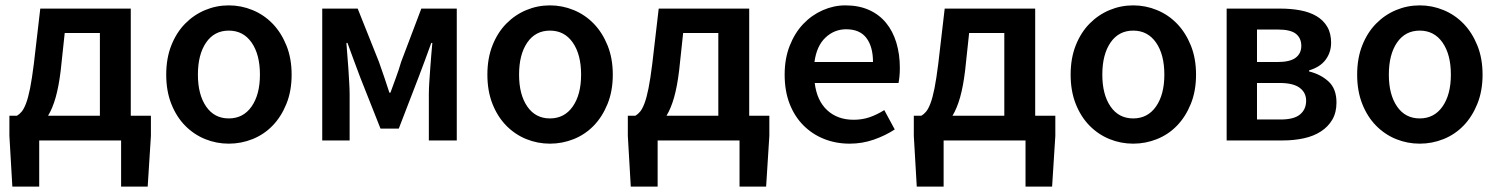

<svg xmlns="http://www.w3.org/2000/svg" viewBox="-20 -523 5582 715"><path d="M126 0V172H26L15 -17V-92H43Q52 -97 60.5 -107Q69 -117 77 -138Q85 -159 92 -194Q99 -229 106 -285L130 -491H467V-92H542V-17L530 172H431V0ZM206 -260Q199 -202 187.5 -161Q176 -120 159 -92H352V-400H221Z M832 12Q786 12 744 -5Q702 -22 669.5 -55Q637 -88 618 -136Q599 -184 599 -245Q599 -306 618 -354Q637 -402 669.5 -435Q702 -468 744 -485.5Q786 -503 832 -503Q878 -503 920.5 -485.5Q963 -468 995 -435Q1027 -402 1046.5 -354Q1066 -306 1066 -245Q1066 -184 1046.5 -136Q1027 -88 995 -55Q963 -22 920.5 -5Q878 12 832 12ZM832 -82Q886 -82 917 -126.5Q948 -171 948 -245Q948 -320 917 -364.5Q886 -409 832 -409Q778 -409 747.5 -364.5Q717 -320 717 -245Q717 -171 747.5 -126.5Q778 -82 832 -82Z M1180 0V-491H1312L1391 -293Q1402 -262 1411.5 -234Q1421 -206 1430 -178H1434Q1444 -206 1454.5 -234Q1465 -262 1474 -293L1549 -491H1681V0H1577V-172Q1577 -190 1578.5 -214.5Q1580 -239 1582 -265.5Q1584 -292 1586 -317.5Q1588 -343 1590 -363H1586Q1575 -332 1562.5 -298.5Q1550 -265 1539 -236L1465 -44H1397L1321 -236Q1310 -265 1297.5 -299Q1285 -333 1274 -363H1270Q1271 -343 1273.5 -317.5Q1276 -292 1277.5 -265.5Q1279 -239 1280.5 -214.5Q1282 -190 1282 -172V0Z M2028 12Q1982 12 1940 -5Q1898 -22 1865.5 -55Q1833 -88 1814 -136Q1795 -184 1795 -245Q1795 -306 1814 -354Q1833 -402 1865.5 -435Q1898 -468 1940 -485.5Q1982 -503 2028 -503Q2074 -503 2116.5 -485.5Q2159 -468 2191 -435Q2223 -402 2242.5 -354Q2262 -306 2262 -245Q2262 -184 2242.5 -136Q2223 -88 2191 -55Q2159 -22 2116.5 -5Q2074 12 2028 12ZM2028 -82Q2082 -82 2113 -126.5Q2144 -171 2144 -245Q2144 -320 2113 -364.5Q2082 -409 2028 -409Q1974 -409 1943.5 -364.5Q1913 -320 1913 -245Q1913 -171 1943.5 -126.5Q1974 -82 2028 -82Z M2429 0V172H2329L2318 -17V-92H2346Q2355 -97 2363.5 -107Q2372 -117 2380 -138Q2388 -159 2395 -194Q2402 -229 2409 -285L2433 -491H2770V-92H2845V-17L2833 172H2734V0ZM2509 -260Q2502 -202 2490.5 -161Q2479 -120 2462 -92H2655V-400H2524Z M3144 12Q3093 12 3049 -5.5Q3005 -23 2972 -56Q2939 -89 2920.5 -136.5Q2902 -184 2902 -245Q2902 -305 2921 -353Q2940 -401 2971.5 -434Q3003 -467 3044 -485Q3085 -503 3128 -503Q3178 -503 3216 -486Q3254 -469 3279.5 -438Q3305 -407 3318 -364Q3331 -321 3331 -270Q3331 -253 3329.5 -238Q3328 -223 3326 -214H3014Q3022 -148 3060.5 -112.5Q3099 -77 3159 -77Q3191 -77 3218.5 -86.5Q3246 -96 3273 -113L3312 -41Q3277 -18 3234 -3Q3191 12 3144 12ZM3013 -292H3231Q3231 -349 3206.5 -381.5Q3182 -414 3131 -414Q3087 -414 3054 -383Q3021 -352 3013 -292Z M3494 0V172H3394L3383 -17V-92H3411Q3420 -97 3428.5 -107Q3437 -117 3445 -138Q3453 -159 3460 -194Q3467 -229 3474 -285L3498 -491H3835V-92H3910V-17L3898 172H3799V0ZM3574 -260Q3567 -202 3555.5 -161Q3544 -120 3527 -92H3720V-400H3589Z M4200 12Q4154 12 4112 -5Q4070 -22 4037.5 -55Q4005 -88 3986 -136Q3967 -184 3967 -245Q3967 -306 3986 -354Q4005 -402 4037.5 -435Q4070 -468 4112 -485.5Q4154 -503 4200 -503Q4246 -503 4288.5 -485.5Q4331 -468 4363 -435Q4395 -402 4414.5 -354Q4434 -306 4434 -245Q4434 -184 4414.5 -136Q4395 -88 4363 -55Q4331 -22 4288.5 -5Q4246 12 4200 12ZM4200 -82Q4254 -82 4285 -126.5Q4316 -171 4316 -245Q4316 -320 4285 -364.5Q4254 -409 4200 -409Q4146 -409 4115.5 -364.5Q4085 -320 4085 -245Q4085 -171 4115.5 -126.5Q4146 -82 4200 -82Z M4548 0V-491H4747Q4788 -491 4822.5 -484.5Q4857 -478 4882.5 -463Q4908 -448 4922.5 -423.5Q4937 -399 4937 -364Q4937 -328 4916.5 -300.5Q4896 -273 4855 -261V-257Q4899 -246 4928 -219Q4957 -192 4957 -141Q4957 -104 4941.5 -77.5Q4926 -51 4899 -33.5Q4872 -16 4835.5 -8Q4799 0 4757 0ZM4661 -292H4736Q4784 -292 4805 -308Q4826 -324 4826 -352Q4826 -381 4806 -397Q4786 -413 4739 -413H4661ZM4661 -78H4749Q4799 -78 4821.5 -97Q4844 -116 4844 -148Q4844 -178 4820 -196Q4796 -214 4745 -214H4661Z M5267 12Q5221 12 5179 -5Q5137 -22 5104.5 -55Q5072 -88 5053 -136Q5034 -184 5034 -245Q5034 -306 5053 -354Q5072 -402 5104.5 -435Q5137 -468 5179 -485.5Q5221 -503 5267 -503Q5313 -503 5355.5 -485.5Q5398 -468 5430 -435Q5462 -402 5481.5 -354Q5501 -306 5501 -245Q5501 -184 5481.5 -136Q5462 -88 5430 -55Q5398 -22 5355.5 -5Q5313 12 5267 12ZM5267 -82Q5321 -82 5352 -126.5Q5383 -171 5383 -245Q5383 -320 5352 -364.5Q5321 -409 5267 -409Q5213 -409 5182.5 -364.5Q5152 -320 5152 -245Q5152 -171 5182.5 -126.5Q5213 -82 5267 -82Z"/></svg>

Font: TT Toshiba Sans Medium
Style: Regular
Weight: 500
Designer: Paul D. Hunt
Foundry: Toshiba Corporation
Version: Version 2.020;PS 2.000;hotconv 1.0.86;makeotf.lib2.5.63406